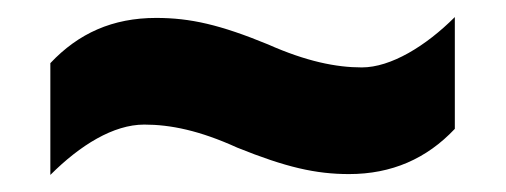

<svg xmlns="http://www.w3.org/2000/svg" viewBox="-20 -465 593 225"><path d="M258 -292C315 -269 350 -261 389 -261C439 -261 480 -279 513 -314V-445C479 -411 438 -386 404 -386C374 -386 339 -393 294 -413C238 -436 203 -444 163 -444C112 -444 72 -426 39 -391V-260C74 -295 113 -319 149 -319C180 -319 214 -312 258 -292Z"/></svg>

Font: Noto Sans Bengali SemiCondensed ExtraBold
Style: Regular
Weight: 800
Width: 4
Designer: Joana Ranito - Universal Thirst; Jelle Bosma - Monotype Design Team
Foundry: Universal Thirst ehf.
Version: Version 3.000